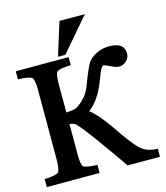

<svg xmlns="http://www.w3.org/2000/svg" viewBox="-125 -964 918 1060"><g transform="rotate(-15 333.5 -434.0)"><path d="M460 -868 298 -679H256L315 -868ZM657 0H472Q458 -21 428 -63.5Q398 -106 355 -166Q274 -278 253 -294Q241 -302 221 -304V-130Q221 -73 232 -59V-60Q238 -55 258.5 -51Q279 -47 312 -46V0H10V-46Q44 -47 63.5 -51Q83 -55 89 -60Q102 -75 102 -130V-533Q102 -587 90 -601Q77 -614 10 -616V-662H312V-616Q245 -614 232 -601Q221 -588 221 -533V-370Q258 -372 271 -376Q280 -379 289.5 -385.5Q299 -392 311 -402Q323 -413 332 -423.5Q341 -434 348 -443H347Q363 -468 382 -523Q394 -552 402.5 -571.5Q411 -591 418 -602Q431 -625 467 -644Q501 -662 543 -662Q629 -662 629 -597Q629 -574 610.5 -556.5Q592 -539 568 -539Q552 -539 518 -556L519 -555Q493 -568 487 -568Q480 -568 473 -558Q468 -550 460 -531Q452 -512 440 -480Q422 -434 397 -399Q372 -364 344 -344Q364 -330 388 -303Q412 -276 442 -234Q480 -177 509 -139Q538 -101 558 -81V-82Q593 -47 657 -46Z"/></g></svg>

Font: New Athena Unicode
Style: Bold
Weight: 700
Designer: J. Rusten 1997; rev. by R. Hancock 2001, 2002, rev. by D. Mastronarde 2002-2021
Foundry: Society for Classical Studies (formerly American Philological Association)
Version: Version 5.008